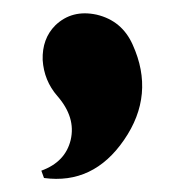

<svg xmlns="http://www.w3.org/2000/svg" viewBox="-20 -154 270 288"><path d="M42 102Q78 89 86 56Q94 22 66 -10Q46 -33 44 -64Q43 -96 63 -116Q88 -140 125 -132Q163 -123 179 -87Q213 -12 166 56Q120 123 46 113Z"/></svg>

Font: Cinzel Bold(RUS BY LYAJKA)
Style: Regular
Weight: 700
Designer: Natanael Gama
Version: Version 1.001;PS 001.001;hotconv 1.0.56;makeotf.lib2.0.21325